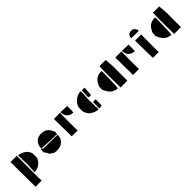

<svg xmlns="http://www.w3.org/2000/svg" viewBox="330 -2130 3866 3866"><g transform="rotate(-45 2262.5 -197.0)"><path d="M111 234 104 -470Q110 -472 132 -472.5Q154 -473 183.5 -473Q213 -473 240.5 -473Q268 -473 285 -474L282 -246V-8Q284 53 282 114Q280 175 285 234ZM544 -271Q544 -253 543.5 -234.5Q543 -216 545 -198Q547 -168 537 -143.5Q527 -119 512 -96Q487 -59 452 -34Q417 -9 373 5Q368 6 363 9Q358 12 353 12H305Q305 3 304.5 -3.5Q304 -10 305 -16Q306 -36 307 -56Q308 -76 309 -95Q309 -114 311 -132.5Q313 -151 314 -170V-237Q314 -255 313 -273Q312 -291 311 -309Q310 -326 310 -343.5Q310 -361 314 -377Q315 -380 314 -383Q313 -386 311 -390Q310 -395 309 -398.5Q308 -402 307 -406Q306 -416 308 -426Q310 -436 308 -446Q305 -456 320 -458Q334 -458 347 -455.5Q360 -453 373 -449Q396 -442 417 -431Q438 -420 458 -407Q491 -385 510.5 -353.5Q530 -322 543 -285Q544 -282 544 -278.5Q544 -275 544 -271Z M1172 -267Q1171 -255 1170 -242.5Q1169 -230 1167 -218Q1166 -211 1163 -206.5Q1160 -202 1152 -206Q1138 -214 1123.5 -211.5Q1109 -209 1095 -210Q1066 -213 1036.5 -212.5Q1007 -212 978 -213Q918 -216 857.5 -220Q797 -224 733 -228Q735 -241 737.5 -252.5Q740 -264 741 -274Q742 -307 757.5 -334Q773 -361 793 -385Q810 -405 833.5 -418Q857 -431 884 -437Q919 -445 952.5 -443.5Q986 -442 1020 -434Q1043 -429 1062 -417.5Q1081 -406 1097 -391Q1114 -375 1128.5 -356Q1143 -337 1149 -313Q1151 -306 1154.5 -298.5Q1158 -291 1165 -286Q1169 -283 1171.5 -278.5Q1174 -274 1172 -267ZM729 -131Q728 -130 725 -128Q722 -126 717 -123Q716 -128 715 -131.5Q714 -135 715 -139Q716 -154 717 -169Q718 -184 719 -200Q720 -208 721.5 -214Q723 -220 733 -221Q743 -223 747.5 -218Q752 -213 754 -205Q755 -204 755.5 -203Q756 -202 758 -199Q775 -198 793.5 -198Q812 -198 831 -197Q902 -196 972 -195.5Q1042 -195 1112 -194Q1116 -194 1120 -193Q1124 -192 1128 -192Q1134 -191 1141 -191.5Q1148 -192 1158 -193Q1159 -192 1162 -189Q1165 -186 1165 -181Q1165 -162 1160 -140Q1159 -130 1156 -120.5Q1153 -111 1151 -101Q1150 -97 1146 -91Q1143 -87 1140 -82.5Q1137 -78 1135 -73Q1105 -24 1059.5 -2Q1014 20 960 25Q936 26 912.5 25Q889 24 866 18Q860 18 857 15Q838 4 819 -8.5Q800 -21 782 -34Q777 -38 773 -45Q769 -52 766 -58Q756 -76 747.5 -94Q739 -112 729 -131Z M1511 -471 1508 -309V-139Q1510 -96 1508.5 -52.5Q1507 -9 1511 32H1343L1336 -468Q1342 -469 1363.5 -469.5Q1385 -470 1413 -469.5Q1441 -469 1468 -469.5Q1495 -470 1511 -471ZM1527 -450Q1526 -455 1526 -460.5Q1526 -466 1525 -471L1710 -465V-327Q1709 -324 1708.5 -320.5Q1708 -317 1707 -314Q1707 -309 1707.5 -303.5Q1708 -298 1709 -290Q1708 -289 1705.5 -286.5Q1703 -284 1699 -284Q1690 -284 1681.5 -285.5Q1673 -287 1664 -288Q1656 -290 1648.5 -291.5Q1641 -293 1633 -295Q1628 -296 1624 -299Q1620 -301 1616.5 -303.5Q1613 -306 1609 -308Q1568 -332 1550 -369Q1532 -406 1527 -450Z M2111 -364Q2110 -343 2108.5 -322.5Q2107 -302 2105 -282Q2104 -264 2104 -246Q2104 -228 2104 -209Q2105 -190 2106 -170.5Q2107 -151 2108 -131Q2109 -112 2109 -93.5Q2109 -75 2104 -57Q2103 -54 2105 -50.5Q2107 -47 2108 -44Q2109 -39 2110.5 -35Q2112 -31 2112 -26Q2113 -15 2111 -5Q2109 5 2112 16Q2113 27 2099 29Q2083 30 2069 27Q2055 24 2041 20Q2016 12 1993.5 0Q1971 -12 1948 -25Q1912 -49 1891 -83Q1870 -117 1856 -157Q1855 -161 1855 -164.5Q1855 -168 1855 -172Q1855 -192 1855.5 -212Q1856 -232 1854 -252Q1853 -284 1863.5 -311Q1874 -338 1890 -363Q1945 -441 2041 -472Q2046 -474 2051.5 -477Q2057 -480 2063 -480Q2076 -481 2089 -481Q2102 -481 2114 -481Q2114 -471 2114.5 -463.5Q2115 -456 2114 -448Q2113 -427 2112.5 -405.5Q2112 -384 2111 -364ZM2147 -283Q2133 -285 2133 -300Q2135 -344 2137 -388Q2139 -432 2141 -476Q2141 -476 2141.5 -477Q2142 -478 2143 -479H2219Q2217 -458 2218 -437.5Q2219 -417 2215 -397Q2211 -379 2210.5 -360Q2210 -341 2209 -322Q2208 -315 2208 -308Q2208 -301 2207 -293Q2205 -276 2191 -277Q2180 -278 2169 -279Q2158 -280 2147 -283ZM2133 11Q2133 2 2132.5 -7.5Q2132 -17 2133 -26Q2133 -53 2133.5 -79.5Q2134 -106 2135 -134Q2135 -147 2139 -150.5Q2143 -154 2155 -154Q2168 -156 2181 -155Q2194 -154 2210 -154Q2210 -144 2210.5 -134.5Q2211 -125 2211 -117Q2211 -101 2210.5 -86Q2210 -71 2210 -57Q2210 -42 2209.5 -27Q2209 -12 2211 3Q2213 13 2209.5 16.5Q2206 20 2196 22Q2186 23 2176 24.5Q2166 26 2156 28Q2134 31 2133 11Z M2913 -572Q2917 -526 2920.5 -480Q2924 -434 2928 -390Q2930 -350 2929.5 -319.5Q2929 -289 2928 -289V32H2735Q2734 20 2734 8Q2734 -4 2734 -14Q2733 -103 2731.5 -192.5Q2730 -282 2730 -371Q2730 -420 2732 -470Q2734 -520 2735 -572ZM2442 -196Q2441 -200 2441 -203Q2441 -206 2441 -209V-231Q2437 -281 2456 -321Q2475 -361 2505 -398Q2547 -449 2614 -466Q2630 -471 2646.5 -472Q2663 -473 2679 -474Q2694 -475 2697.5 -470Q2701 -465 2701 -451Q2700 -397 2699.5 -343Q2699 -289 2697 -234Q2696 -202 2695 -170Q2694 -138 2692 -106Q2691 -105 2693 -98L2692 -68Q2690 -49 2687.5 -31Q2685 -13 2682 7Q2666 4 2651 1.5Q2636 -1 2622 -5Q2573 -17 2539 -47.5Q2505 -78 2479 -120Q2469 -139 2460 -158Q2451 -177 2442 -196Z M3259 -471 3256 -309V-139Q3258 -96 3256.5 -52.5Q3255 -9 3259 32H3091L3084 -468Q3090 -469 3111.5 -469.5Q3133 -470 3161 -469.5Q3189 -469 3216 -469.5Q3243 -470 3259 -471ZM3275 -450Q3274 -455 3274 -460.5Q3274 -466 3273 -471L3458 -465V-327Q3457 -324 3456.5 -320.5Q3456 -317 3455 -314Q3455 -309 3455.5 -303.5Q3456 -298 3457 -290Q3456 -289 3453.5 -286.5Q3451 -284 3447 -284Q3438 -284 3429.5 -285.5Q3421 -287 3412 -288Q3404 -290 3396.5 -291.5Q3389 -293 3381 -295Q3376 -296 3372 -299Q3368 -301 3364.5 -303.5Q3361 -306 3357 -308Q3316 -332 3298 -369Q3280 -406 3275 -450Z M3791 -514Q3784 -518 3777 -516Q3770 -514 3763 -515Q3749 -517 3734.5 -516Q3720 -515 3705 -515Q3676 -516 3646.5 -517Q3617 -518 3586 -519Q3587 -525 3587.5 -530.5Q3588 -536 3589 -541Q3589 -558 3596 -571Q3603 -584 3612 -596Q3628 -617 3657 -623Q3674 -628 3690 -627.5Q3706 -627 3723 -623Q3734 -622 3744 -616.5Q3754 -611 3761 -603Q3769 -596 3776.5 -587Q3784 -578 3787 -566Q3790 -557 3796 -553Q3801 -550 3800 -544Q3799 -538 3799 -532Q3799 -526 3798 -520Q3798 -517 3796 -514.5Q3794 -512 3791 -514ZM3783 -430 3780 -268V-99Q3782 -56 3780 -13Q3778 30 3783 72H3615L3607 -428Q3613 -429 3634.5 -429.5Q3656 -430 3684.5 -429.5Q3713 -429 3740 -429Q3767 -429 3783 -430Z M4438 -572Q4442 -526 4445.5 -480Q4449 -434 4453 -390Q4455 -350 4454.5 -319.5Q4454 -289 4453 -289V32H4260Q4259 20 4259 8Q4259 -4 4259 -14Q4258 -103 4256.5 -192.5Q4255 -282 4255 -371Q4255 -420 4257 -470Q4259 -520 4260 -572ZM3967 -196Q3966 -200 3966 -203Q3966 -206 3966 -209V-231Q3962 -281 3981 -321Q4000 -361 4030 -398Q4072 -449 4139 -466Q4155 -471 4171.5 -472Q4188 -473 4204 -474Q4219 -475 4222.5 -470Q4226 -465 4226 -451Q4225 -397 4224.5 -343Q4224 -289 4222 -234Q4221 -202 4220 -170Q4219 -138 4217 -106Q4216 -105 4218 -98L4217 -68Q4215 -49 4212.5 -31Q4210 -13 4207 7Q4191 4 4176 1.5Q4161 -1 4147 -5Q4098 -17 4064 -47.5Q4030 -78 4004 -120Q3994 -139 3985 -158Q3976 -177 3967 -196Z"/></g></svg>

Font: Palette Mosaic
Style: Regular
Weight: 400
Designer: Shibuyafont
Version: Version 1.001